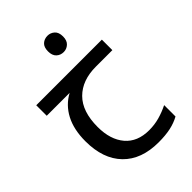

<svg xmlns="http://www.w3.org/2000/svg" viewBox="-221 -829 931 931"><g transform="rotate(-45 245.0 -363.5)"><path d="M285 -737Q305 -737 320.5 -723.5Q336 -710 336 -681Q336 -653 320.5 -639Q305 -625 285 -625Q263 -625 248 -639Q233 -653 233 -681Q233 -710 248 -723.5Q263 -737 285 -737ZM301 10Q183 10 118 -57Q53 -124 53 -245Q53 -325 82 -380.5Q111 -436 165 -465H8V-537H458V-465H345Q251 -465 197.5 -411.5Q144 -358 144 -252Q144 -165 187 -114.5Q230 -64 310 -64Q347 -64 381 -73.5Q415 -83 447 -99V-21Q418 -5 383 2.5Q348 10 301 10Z"/></g></svg>

Font: odia115
Style: Regular
Weight: 400
Designer: Amélie Bonet and Sol Matas
Foundry: Google LLC
Version: Version 2.003